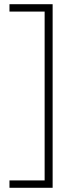

<svg xmlns="http://www.w3.org/2000/svg" viewBox="-20 -734 356 912"><path d="M25 123H192V-679H25V-714H230V158H25Z"/></svg>

Font: Noto Sans Cham ExtraLight
Style: Regular
Weight: 250
Version: Version 2.002